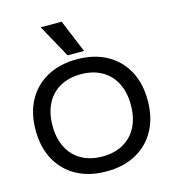

<svg xmlns="http://www.w3.org/2000/svg" viewBox="-141 -1115 1118 1241"><g transform="rotate(-15 418.0 -495.0)"><path d="M418 10Q304 10 219.5 -36Q135 -82 89 -166.5Q43 -251 43 -365Q43 -480 89 -564Q135 -648 219.5 -694Q304 -740 418 -740Q533 -740 617 -694Q701 -648 747 -564Q793 -480 793 -365Q793 -251 747 -166.5Q701 -82 617 -36Q533 10 418 10ZM418 -90Q499 -90 558 -123.5Q617 -157 648.5 -218.5Q680 -280 680 -365Q680 -450 648.5 -511.5Q617 -573 558 -606.5Q499 -640 418 -640Q337 -640 278 -606.5Q219 -573 187.5 -511.5Q156 -450 156 -365Q156 -280 187.5 -218.5Q219 -157 278 -123.5Q337 -90 418 -90ZM368 -780 247 -1000H387L478 -780Z"/></g></svg>

Font: M PLUS 1 Medium
Style: Regular
Weight: 500
Designer: Coji Morishita
Foundry: UNDERFOREST DESIGN
Version: Version 1.001